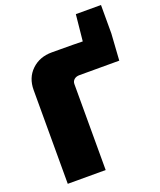

<svg xmlns="http://www.w3.org/2000/svg" viewBox="-153 -938 861 1033"><g transform="rotate(-20 277.5 -421.5)"><path d="M215 -694Q272 -694 333 -693.5Q394 -693 451 -690Q508 -687 551 -680L541 -528H313Q294 -528 282.5 -518Q271 -508 271 -492V0H54V-537Q54 -607 99.5 -650.5Q145 -694 215 -694ZM551 -843V-680L387 -645L407 -843Z"/></g></svg>

Font: Exo 2 Black
Style: Regular
Weight: 900
Designer: Natanael Gama
Foundry: Natanael Gama
Version: Version 2.010